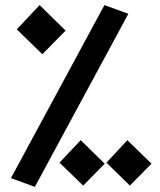

<svg xmlns="http://www.w3.org/2000/svg" viewBox="-20 -723 626 753"><path d="M116.7 9.8 483.4 -668.9 389.6 -703.1 22.9 -24.4ZM146 -510.3 237.3 -603 135.3 -703.1 45.9 -607.9ZM306.2 4.9 390.6 -81.1 296.4 -173.3 213.4 -85ZM489.3 4.9 574.2 -81.1 479.5 -173.3 397.5 -85Z"/></svg>

Font: Cascadia Code NF SemiBold
Style: Regular
Weight: 600
Monospace: yes
Designer: Aaron Bell
Foundry: Saja Typeworks
Version: Version 2404.023